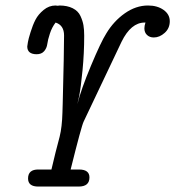

<svg xmlns="http://www.w3.org/2000/svg" viewBox="-20 -456 637 698"><path d="M79.1 -287.1Q80.1 -293 81.5 -303Q83 -313 91.1 -339.1Q99.1 -365.2 109.1 -384.5Q119.1 -403.8 138.7 -419.9Q158.2 -436 182.1 -436Q184.1 -436 186 -435.5Q188 -435.1 189.9 -435.1Q190.9 -435.1 192.9 -435.5Q194.8 -436 195.8 -436Q224.6 -436 244.4 -426Q264.2 -416 272.5 -397.9Q280.8 -379.9 283.4 -364Q286.1 -348.1 286.1 -326.2Q286.1 -262.2 280 -200.2Q273.9 -138.2 268.1 -107.9L261.2 -77.1Q274.4 -130.4 310.8 -217.3Q347.2 -304.2 366.2 -334Q393.1 -378.9 433.6 -407.5Q474.1 -436 518.1 -436Q552.2 -436 574.7 -419.9Q597.2 -403.8 597.2 -378.9Q597.2 -353 578.6 -336.4Q560.1 -319.8 539.1 -319.8Q523.9 -319.8 514.4 -328.9Q504.9 -337.9 504.9 -353Q504.9 -361.8 508.8 -374H505.9Q456.1 -374 421.9 -304.2L284.2 -14.2Q276.4 1 236.8 160.2H267.1Q305.2 160.2 305.2 189Q305.2 222.2 266.1 222.2H119.1Q82 222.2 82 192.9Q82 159.7 120.1 160.2H167Q182.1 95.2 196.8 41Q205.6 5.9 207 -46.9Q208 -66.9 208 -80.1Q212.9 -270 212.9 -327.1Q212.9 -364.3 182.1 -374Q168.9 -356.9 161.4 -334Q153.8 -311 151.9 -295.9Q149.9 -280.8 140.4 -269.8Q130.9 -258.8 112.8 -258.8Q79.1 -259.3 79.1 -287.1Z"/></svg>

Font: CMU Typewriter Text
Style: Italic
Weight: 500
Italic angle: -14.04°
Version: Version 0.7.0